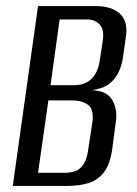

<svg xmlns="http://www.w3.org/2000/svg" viewBox="-20 -611 450 631"><path d="M22 0 105 -591H295Q346 -591 373.5 -566.5Q401 -542 394 -492L384 -422Q380 -394 369 -372.5Q358 -351 342 -338Q326 -325 307 -320Q288 -315 274 -314V-315Q293 -315 310.5 -310.5Q328 -306 340 -294Q353 -280 359 -258Q365 -236 360 -206L349 -122Q342 -72 322 -45.5Q302 -19 271.5 -9.5Q241 0 201 0ZM105 -43H191Q212 -43 228.5 -49Q245 -55 256 -73.5Q267 -92 271 -127L283 -205Q290 -251 270 -266Q250 -281 217 -281H139ZM146 -331H223Q259 -331 280.5 -351.5Q302 -372 308 -413L318 -479Q323 -514 307.5 -530.5Q292 -547 267 -547H176Z"/></svg>

Font: Alumni Sans Thin Medium
Style: Italic
Weight: 500
Italic angle: -8°
Version: Version 1.016